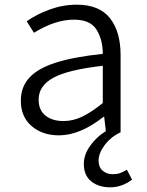

<svg xmlns="http://www.w3.org/2000/svg" viewBox="-20 -565 627 820"><path d="M338 135Q338 95 365.5 57Q393 19 432 -5L425 -66H422Q322 13 232 13Q161 13 115 -26.5Q69 -66 69 -135Q69 -194 105.5 -233.5Q142 -273 218.5 -297.5Q295 -322 419 -335Q419 -395 392.5 -438Q366 -481 296 -481Q215 -481 125 -425L94 -474Q136 -504 192.5 -524.5Q249 -545 308 -545Q404 -545 449.5 -487.5Q495 -430 495 -330V0Q454 19 427.5 54Q401 89 401 121Q401 149 418.5 164Q436 179 461 179Q479 179 492 174.5Q505 170 522 160L544 202Q525 217 501 226Q477 235 451 235Q401 235 369.5 209.5Q338 184 338 135ZM419 -125V-284Q269 -267 207 -232.5Q145 -198 145 -140Q145 -94 174.5 -71Q204 -48 251 -48Q292 -48 331.5 -67Q371 -86 419 -125Z"/></svg>

Font: Nebula Sans Book
Style: Regular
Weight: 400
Designer: Paul D. Hunt for Adobe (as Source Sans)
Foundry: Nebula Entertainment & Broadcasting LLC
Version: Version 1.010